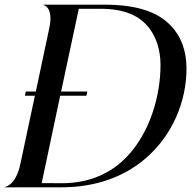

<svg xmlns="http://www.w3.org/2000/svg" viewBox="-33 -800 822 820"><path d="M-13 0H229C382.5 0 501.5 -49 587 -122C705 -222.5 763.5 -368.5 763.5 -507C763.5 -583.5 740 -645.5 697 -690C640.5 -749.5 551.5 -780 413.5 -780H152V-778.5C155 -778.5 196.5 -768.5 177.5 -680L120 -409H77L73.5 -391H116L54 -100C35.5 -11.5 -7.5 -1.5 -13 -1.5ZM145 -18 224 -391H336L340 -409H228L303.5 -762.5H396C501 -762.5 566 -731.5 606.5 -677C636.5 -636 652.5 -583 652.5 -522C652.5 -393.5 609 -237 511 -133C447 -64.5 354.5 -17.5 232.5 -17.5Z"/></svg>

Font: Beautique Display Thin
Style: Bold
Weight: 500
Italic angle: -12°
Designer: Nhat-Quang Ngo
Version: Version 1.100;Glyphs 3.2.3 (3260)